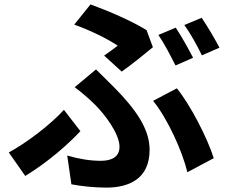

<svg xmlns="http://www.w3.org/2000/svg" viewBox="-20 -806 1040 874"><path d="M780 -680 701 -647C728 -608 758 -549 779 -508L859 -543C840 -580 805 -643 780 -680ZM898 -725 819 -692C847 -654 879 -596 899 -554L979 -589C961 -624 924 -687 898 -725ZM534 -480C574 -508 650 -569 676 -591L647 -669C579 -711 474 -756 392 -786L318 -694C393 -667 472 -628 516 -598C502 -587 477 -569 454 -553ZM305 33C352 42 410 48 464 48C567 48 661 8 661 -124C661 -216 603 -304 497 -411C471 -437 446 -461 417 -490L320 -409C353 -385 386 -355 411 -331C455 -288 524 -198 524 -138C524 -92 489 -74 439 -74C391 -74 340 -82 286 -98ZM953 -86C924 -178 847 -328 785 -404L677 -347C744 -264 809 -120 833 -22ZM346 -209 271 -306C213 -242 105 -158 20 -112L95 -5C201 -70 291 -150 346 -209Z"/></svg>

Font: Noto Sans T Chinese Bold
Style: Bold
Weight: 700
Designer: Ryoko NISHIZUKA (kana & ideographs); Paul D. Hunt (Latin, Greek & Cyrillic); Wenlong ZHANG (bopomofo); Sandoll Communica
Foundry: Adobe Systems Incorporated
Version: Version 1.000;PS 1;hotconv 1.0.78;makeotf.lib2.5.61930